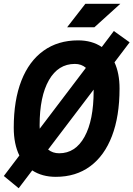

<svg xmlns="http://www.w3.org/2000/svg" viewBox="-41 -914 697 1003"><path d="M56.6 69.3 -21 5.4 60.1 -101.6Q30.8 -161.6 30.8 -247.1Q30.8 -390.6 70.8 -492.7Q110.8 -594.7 186.3 -648.9Q261.7 -703.1 367.2 -703.1Q439.5 -703.1 490.7 -668.5L553.7 -752L636.2 -692.9L557.1 -588.4Q583.5 -531.2 583.5 -451.7Q583.5 -306.6 543.9 -203.4Q504.4 -100.1 429.9 -45.2Q355.5 9.8 250.5 9.8Q178.7 9.8 127.4 -23.9ZM166.5 -241.7 407.7 -559.6Q384.3 -580.1 350.1 -580.1Q263.2 -580.1 214.6 -495.4Q166 -410.6 166 -259.3Q166 -250.5 166.5 -241.7ZM268.1 -113.3Q353 -113.3 400.6 -199.5Q448.2 -285.6 448.2 -439.5Q448.2 -442.4 448.2 -445.8L210.4 -132.8Q234.4 -113.3 268.1 -113.3ZM309.6 -771.5 404.8 -894H587.4L452.1 -771.5Z"/></svg>

Font: CaskaydiaCove NFP
Style: Bold Italic
Weight: 700
Italic angle: -10°
Designer: Aaron Bell
Foundry: Saja Typeworks
Version: Version 2111.001; VTT 6.35;Nerd Fonts 3.1.1